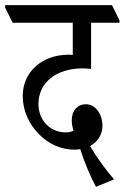

<svg xmlns="http://www.w3.org/2000/svg" viewBox="-56 -643 483 744"><path d="M316 81 386 52C359 22 320 -31 293 -77C328 -96 341 -129 341 -154C341 -200 315 -239 277 -239C244 -239 222 -214 222 -177C222 -162 225 -149 229 -137C221 -132 211 -130 199 -130C138 -130 93 -177 93 -240C93 -323 162 -378 264 -378C274 -378 287 -377 297 -376V-555H407V-564L378 -623H-36V-613L-7 -555H226V-430C220 -431 215 -431 209 -431C108 -431 32 -365 32 -271C32 -214 57 -160 97 -121C133 -85 181 -63 233 -63C241 -63 249 -64 255 -65C271 -14 295 43 316 81Z"/></svg>

Font: Noto Serif Devanagari ExtraCondensed
Style: Regular
Weight: 400
Width: 2
Designer: Universal Thirst, Indian Type Foundry and the Monotype Design Team
Foundry: Monotype Imaging Inc.
Version: Version 2.004